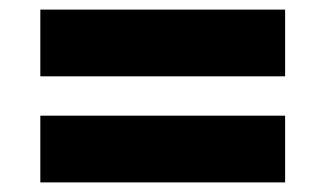

<svg xmlns="http://www.w3.org/2000/svg" viewBox="-20 -525 654 400"><path d="M64 -366H574V-505H64ZM64 -145H574V-284H64Z"/></svg>

Font: Fixel Display 20240404 ExBold
Style: Italic
Weight: 800
Italic angle: -10°
Designer: AlfaBravo + MacPaw
Foundry: Kyrylo Tkachov, Marchela Mozhyna, Serhii Makarenko, Maria Weinstein, Zakhar Kryvoshyya
Version: Version 1.211;Glyphs 3.2 (3225)